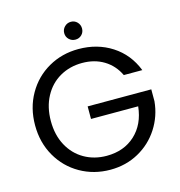

<svg xmlns="http://www.w3.org/2000/svg" viewBox="-124 -976 1026 1093"><g transform="rotate(-15 389.0 -430.0)"><path d="M605 -495Q576 -556 521 -589.5Q466 -623 393 -623Q320 -623 261.5 -589.5Q203 -556 169.5 -493.5Q136 -431 136 -349Q136 -267 169.5 -205Q203 -143 261.5 -109.5Q320 -76 393 -76Q495 -76 561 -137Q627 -198 638 -302H360V-376H735V-306Q727 -220 681 -148.5Q635 -77 560 -35.5Q485 6 393 6Q296 6 216 -39.5Q136 -85 89.5 -166Q43 -247 43 -349Q43 -451 89.5 -532.5Q136 -614 216 -659.5Q296 -705 393 -705Q504 -705 589.5 -650Q675 -595 714 -495ZM392 -761Q370 -761 354.5 -776Q339 -791 339 -813Q339 -835 354.5 -850.5Q370 -866 392 -866Q414 -866 429 -850.5Q444 -835 444 -813Q444 -791 429 -776Q414 -761 392 -761Z"/></g></svg>

Font: A Bank Premium Regular
Style: Regular
Weight: 400
Designer: Ninad Kale (Devanagari), Jonny Pinhorn (Latin), Htun Naung (Myanmar)
Foundry: Indian Type Foundry
Version: 4.004